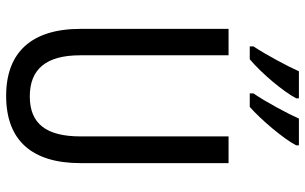

<svg xmlns="http://www.w3.org/2000/svg" viewBox="-204 -779 993 625"><g transform="rotate(90 292.5 -466.5)"><path d="M453 -934V-943H366C351 -909 313 -837 284 -795V-783H328C368 -818 432 -893 453 -934ZM300 -934V-943H212C196 -907 160 -839 131 -795V-783H173C220 -823 277 -891 300 -934ZM511 -232V-714H424V-232C424 -121 383 -67 294 -67C206 -67 160 -119 160 -231V-714H74V-232C74 -73 150 10 292 10C438 10 511 -75 511 -232Z"/></g></svg>

Font: Noto Sans Gujarati Condensed
Style: Regular
Weight: 400
Width: 3
Designer: Jelle Bosma - Monotype Design Team, Universal Thirst
Foundry: Monotype Imaging Inc.
Version: Version 2.106